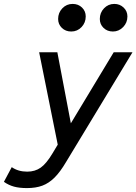

<svg xmlns="http://www.w3.org/2000/svg" viewBox="-97 -739 697 981"><path d="M41 222Q2 222 -25.5 214.5Q-53 207 -77 190L-37 115Q-4 138 42 138Q82 138 111 117.5Q140 97 171 45L198 0L103 -472H196L265 -109L484 -472H580L241 88Q211 139 182 168Q153 197 119.5 209.5Q86 222 41 222ZM267 -578Q238 -578 219 -596.5Q200 -615 200 -642Q200 -674 221.5 -696.5Q243 -719 274 -719Q303 -719 322 -700.5Q341 -682 341 -655Q341 -623 319.5 -600.5Q298 -578 267 -578ZM480 -578Q451 -578 432 -596.5Q413 -615 413 -642Q413 -674 434.5 -696.5Q456 -719 487 -719Q515 -719 534.5 -700.5Q554 -682 554 -655Q554 -623 532 -600.5Q510 -578 480 -578Z"/></svg>

Font: Sometype Mono Medium
Style: Italic
Weight: 500
Italic angle: -12°
Monospace: yes
Designer: Ryoichi Tsunekawa
Foundry: Dharma Type
Version: Version 1.000; ttfautohint (v1.8.3)